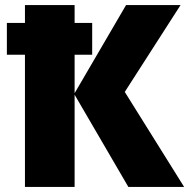

<svg xmlns="http://www.w3.org/2000/svg" viewBox="-20 -734 743 754"><path d="M273 -362 484 0H703L470 -373L689 -714H475L273 -368V-519H342V-644H273V-714H78V-644H7V-519H78V0H273Z"/></svg>

Font: Noto Sans UI Black
Style: Regular
Weight: 900
Designer: Monotype Design Team
Foundry: Monotype Imaging Inc.
Version: Version 1.901